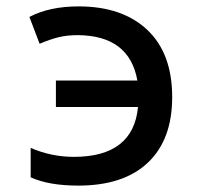

<svg xmlns="http://www.w3.org/2000/svg" viewBox="-20 -570 640 601"><path d="M225 11Q133 11 76 -15V-107Q141 -79 211 -79Q397 -79 412 -235H155V-318H410Q385 -459 223 -460Q190 -460 163.5 -453.5Q137 -447 104 -433L72 -517Q135 -550 226 -550Q363 -550 441 -476.5Q519 -403 519 -266Q519 -133 443 -61Q367 11 225 11Z"/></svg>

Font: Noto Sans Mono Medium
Style: Regular
Weight: 500
Designer: Monotype Design Team
Foundry: Monotype Imaging Inc.
Version: Version 2.014